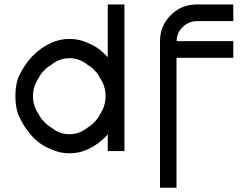

<svg xmlns="http://www.w3.org/2000/svg" viewBox="-20 -687 1107 873"><path d="M379.2 -8.3Q341.7 10 295.8 10Q250 10 212.5 -8.3Q116.7 -45 62.5 -166.7Q50 -204.2 50 -250Q50 -295.8 62.5 -333.3Q114.2 -447.5 212.5 -491.7Q250 -510 295.8 -510Q341.7 -510 379.2 -491.7Q429.2 -472.5 470 -426.7V-666.7H545.8V0H470V-75.8Q429.2 -30.8 379.2 -8.3ZM379.2 -107.5Q394.2 -115.8 411.2 -133.8Q428.3 -151.7 434.2 -166.7Q460 -204.2 460 -250Q460 -295.8 434.2 -333.3Q428.3 -347.5 411.7 -365.4Q395 -383.3 379.2 -391.7Q341.7 -422.5 295.8 -422.5Q250 -422.5 212.5 -391.7Q196.7 -383.3 179.2 -365.4Q161.7 -347.5 156.7 -333.3Q130 -295.8 130 -250Q130 -204.2 156.7 -166.7Q162.5 -152.5 179.6 -134.2Q196.7 -115.8 212.5 -107.5Q250 -76.7 295.8 -76.7Q341.7 -76.7 379.2 -107.5Z M782.5 -424.2V166.7H707.5V-500Q707.5 -569.2 756.2 -617.9Q805 -666.7 874.2 -666.7H1040.8V-590.8H874.2Q837.5 -590 810.4 -563.8Q783.3 -537.5 783.3 -500H1040.8V-424.2Z"/></svg>

Font: 0xA000
Style: Regular
Weight: 400
Version: Version 0.1